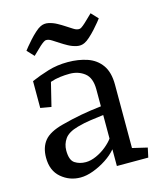

<svg xmlns="http://www.w3.org/2000/svg" viewBox="-111 -810 748 898"><g transform="rotate(-15 263.0 -361.0)"><path d="M238 -624Q222 -634 204.5 -645.5Q187 -657 173 -654Q159 -648 135 -624L107 -597L76 -630Q78 -633 88.5 -646Q99 -659 113.5 -675Q128 -691 143.5 -705Q159 -719 170 -724Q188 -733 209 -728.5Q230 -724 249 -713.5Q268 -703 280 -695Q296 -685 313.5 -673.5Q331 -662 345 -665Q350 -666 361 -675Q372 -684 383 -695L411 -722L442 -689Q440 -686 429.5 -673Q419 -660 404.5 -644Q390 -628 374.5 -614Q359 -600 348 -595Q330 -586 309 -590.5Q288 -595 269 -605.5Q250 -616 238 -624ZM345 0V-81Q325 -57 294.5 -37Q264 -17 230.5 -4.5Q197 8 168 8Q115 8 75 -26Q35 -60 35 -123Q35 -173 60.5 -204.5Q86 -236 151 -253Q200 -266 245.5 -274.5Q291 -283 345 -289V-371Q345 -427 315 -450.5Q285 -474 243 -474Q220 -474 196 -471Q172 -468 149 -460L121 -346L69 -355V-485Q108 -502 152.5 -515.5Q197 -529 248 -529Q300 -529 342.5 -514.5Q385 -500 410 -465Q435 -430 435 -370V-63L507 -46L497 0ZM135 -131Q135 -84 157.5 -69.5Q180 -55 210 -55Q234 -55 261 -67Q288 -79 310.5 -97.5Q333 -116 345 -133V-247Q313 -243 281 -238.5Q249 -234 217 -225Q170 -212 152.5 -187Q135 -162 135 -131Z"/></g></svg>

Font: Brawler
Style: Regular
Weight: 400
Designer: Oleg Frolov, Haley Fiege
Foundry: Oleg Frolov, Haley Fiege
Version: Version 1.101; ttfautohint (v1.8.3)